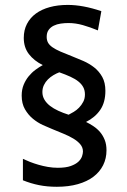

<svg xmlns="http://www.w3.org/2000/svg" viewBox="-20 -731 506 765"><path d="M206.5 13.2Q168 13.2 135.3 6.6Q102.5 0 71.3 -12.7V-98.1Q83.5 -92.3 99.6 -85.9Q115.7 -79.6 133.5 -74.5Q151.4 -69.3 170.9 -65.9Q190.4 -62.5 210.4 -62.5Q242.2 -62.5 262 -69.6Q281.7 -76.7 292.5 -86.9Q303.2 -97.2 306.9 -108.4Q310.5 -119.6 310.5 -127.4Q310.5 -143.6 299.8 -156.2Q289.1 -168.9 271.7 -179.2Q254.4 -189.5 232.4 -198.5Q210.4 -207.5 188 -216.8Q171.9 -223.1 150.6 -232.9Q129.4 -242.7 110.8 -258.1Q92.3 -273.4 79.3 -295.9Q66.4 -318.4 66.4 -350.1Q66.4 -374 74.2 -393.1Q82 -412.1 94.2 -427Q106.4 -441.9 121.3 -452.9Q136.2 -463.9 150.4 -471.7Q115.7 -488.8 95.2 -515.4Q74.7 -542 74.7 -580.1Q74.7 -611.3 87.4 -635.7Q100.1 -660.2 123 -677Q146 -693.8 178.2 -702.6Q210.4 -711.4 250 -711.4Q310.5 -711.4 383.8 -686.5L370.1 -609.9Q339.4 -622.6 310.3 -630.9Q281.2 -639.2 252.9 -639.2Q237.3 -639.2 221.9 -637Q206.5 -634.8 194.1 -628.7Q181.6 -622.6 173.8 -611.8Q166 -601.1 166 -584Q166 -570.8 171.4 -561Q176.8 -551.3 189 -542.7Q201.2 -534.2 220.7 -525.6Q240.2 -517.1 268.1 -506.3Q289.6 -498 312.7 -487.8Q335.9 -477.5 355.5 -462.2Q375 -446.8 387.5 -424.3Q399.9 -401.9 399.9 -369.1Q399.9 -323.2 379.6 -293.5Q359.4 -263.7 322.8 -245.1Q337.9 -237.8 352.5 -228Q367.2 -218.3 378.7 -204.8Q390.1 -191.4 397.2 -173.6Q404.3 -155.8 404.3 -132.3Q404.3 -99.6 390.9 -72.8Q377.4 -45.9 352.3 -26.9Q327.1 -7.8 290.3 2.7Q253.4 13.2 206.5 13.2ZM148.9 -364.3Q148.9 -347.7 157 -334Q165 -320.3 179.2 -309.3Q193.4 -298.3 212.4 -289.6Q231.4 -280.8 253.4 -273.9Q262.2 -278.3 273.7 -285.2Q285.2 -292 294.9 -302Q304.7 -312 311.5 -325Q318.4 -337.9 318.4 -354.5Q318.4 -371.1 311.8 -383.5Q305.2 -396 292.5 -406.2Q279.8 -416.5 260.5 -425.3Q241.2 -434.1 216.3 -442.9Q204.6 -438.5 192.6 -431.4Q180.7 -424.3 170.9 -414.6Q161.1 -404.8 155 -392.1Q148.9 -379.4 148.9 -364.3Z"/></svg>

Font: Shanti
Style: Regular
Weight: 400
Designer: vernon adams
Foundry: vernon adams
Version: Version 1.000